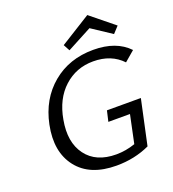

<svg xmlns="http://www.w3.org/2000/svg" viewBox="-154 -979 990 1101"><g transform="rotate(-20 341.5 -428.5)"><path d="M491 -788 340 -708 319 -747 505 -863 648 -747 612 -708ZM409 -246 424 -311H631L572 -37Q479 6 369 6Q207 6 130.5 -92Q54 -190 86 -347Q116 -493 218.5 -578.5Q321 -664 468 -664Q608 -664 683 -585L621 -532Q555 -602 445 -602Q341 -602 266.5 -534Q192 -466 171 -346Q147 -215 206.5 -135Q266 -55 389 -55Q447 -55 505 -75L541 -246Z"/></g></svg>

Font: EauTest Medium
Style: Italic
Weight: 500
Italic angle: -12°
Designer: Christian Thalmann (Catharsis Fonts)
Version: Version 0.001;PS 000.001;hotconv 1.0.88;makeotf.lib2.5.64775